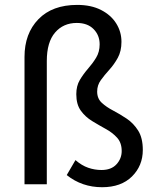

<svg xmlns="http://www.w3.org/2000/svg" viewBox="-20 -763 641 795"><path d="M402.8 12.2Q319.3 12.2 256.3 -38.1L292.5 -100.1Q318.4 -77.6 345.2 -68.4Q372.1 -59.1 400.4 -59.1Q440.9 -59.1 462.4 -82.8Q483.9 -106.4 483.9 -137.7Q483.9 -171.9 464.8 -192.9Q445.8 -213.9 417.7 -229.2Q389.6 -244.6 361.6 -261.7Q333.5 -278.8 314.7 -304.7Q295.9 -330.6 295.9 -373Q295.9 -407.2 310.5 -431.9Q325.2 -456.5 344.2 -478.3Q363.3 -500 377.9 -523.9Q392.6 -547.9 392.6 -579.6Q392.6 -617.2 367.4 -642.6Q342.3 -668 297.9 -668Q242.2 -668 208 -628.2Q173.8 -588.4 173.8 -510.7V0H81.5V-527.3Q81.5 -624 138.9 -683.3Q196.3 -742.7 299.8 -742.7Q357.4 -742.7 398.4 -721.7Q439.5 -700.7 461.2 -666Q482.9 -631.3 482.9 -589.8Q482.9 -551.3 467.8 -523.7Q452.6 -496.1 432.6 -474.1Q412.6 -452.1 397.5 -431.2Q382.3 -410.2 382.3 -383.8Q382.3 -355 401.4 -337.4Q420.4 -319.8 448.5 -305.2Q476.6 -290.5 504.6 -271.7Q532.7 -252.9 552 -222.4Q571.3 -191.9 571.3 -142.1Q571.3 -76.7 526.4 -32.2Q481.4 12.2 402.8 12.2Z"/></svg>

Font: Akatab Medium
Style: Regular
Weight: 500
Designer: SIL Global
Foundry: SIL Global
Version: Version 4.100